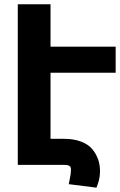

<svg xmlns="http://www.w3.org/2000/svg" viewBox="-20 -760 553 885"><path d="M274.9 0H62V-740.2H212.9V-544.9H513.2V-424.8H212.9V-120.1H274.9Q320.3 -120.1 354 -107.2Q387.7 -94.2 405.8 -72Q423.8 -49.8 432.4 -24.9Q440.9 0 440.9 27.8Q440.9 57.1 433.1 81.1L424.8 105L296.9 88.9L301.8 64Q307.1 39.6 307.1 22Q307.1 9.8 300.3 4.9Q293.5 0 274.9 0Z"/></svg>

Font: Telcell.Market
Style: Bold
Weight: 700
Designer: Rasmus Andersson, Sedrak Mkrtchyan
Version: Version 3.019;git-0a5106e0b